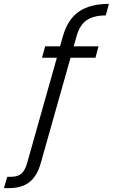

<svg xmlns="http://www.w3.org/2000/svg" viewBox="-143 -783 577 982"><path d="M179.2 -599.1Q203.6 -684.6 261 -723.9Q318.4 -763.2 414.1 -763.2L397.9 -704.1Q335.4 -704.1 299.8 -679.2Q264.2 -654.3 249 -599.1L233.9 -545.9H360.8L345.2 -487.8H217.8L65.9 49.8Q47.4 116.7 8.3 147.9Q-30.8 179.2 -97.2 179.2H-123L-106 121.1H-85Q-52.7 121.1 -34.2 105.7Q-15.6 90.3 -3.9 49.8L147.9 -487.8H71.8L87.9 -545.9H164.1Z"/></svg>

Font: SVN-Poppins Light
Style: Italic
Weight: 300
Italic angle: -10°
Designer: Ninad Kale (Devanagari), Jonny Pinhorn (Latin)
Foundry: Indian Type Foundry
Version: Version 3.002 2017